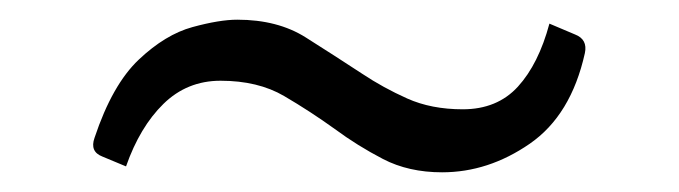

<svg xmlns="http://www.w3.org/2000/svg" viewBox="-20 -505 690 195"><path d="M108 -336 84 -346Q71 -351 76 -365Q94 -419 121 -444.5Q148 -470 175.5 -477.5Q203 -485 221 -485Q262 -485 290.5 -467Q319 -449 348 -430Q369 -416 393.5 -405Q418 -394 450 -394Q485 -394 506 -417Q527 -440 538 -481L564 -470Q577 -465 574 -451Q560 -388 518 -359Q476 -330 429 -330Q395 -330 369 -343.5Q343 -357 320 -374Q295 -392 268.5 -407.5Q242 -423 204 -423Q170 -423 146 -399.5Q122 -376 108 -336Z"/></svg>

Font: Gowun Batang
Style: Regular
Weight: 400
Designer: Yanghee Ryu
Foundry: Yanghee Ryu
Version: Version 2.000